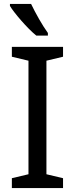

<svg xmlns="http://www.w3.org/2000/svg" viewBox="-20 -951 379 971"><path d="M298.8 0H40V-49.8L124 -69.8V-644L40 -664.1V-713.9H298.8V-664.1L214.8 -644V-69.8L298.8 -49.8ZM222.2 -771H163.6Q146.5 -784.7 126.5 -804.9Q106.4 -825.2 87.6 -846.7Q68.8 -868.2 53.5 -887.9Q38.1 -907.7 30.3 -920.9V-931.2H137.2Q145 -914.6 155.5 -894.8Q166 -875 177.2 -855.2Q188.5 -835.4 200.2 -816.9Q211.9 -798.3 222.2 -784.2Z"/></svg>

Font: WenQuanYi Micro Hei
Style: Regular
Weight: 400
Foundry: Ascender Corporation
Version: Version 0.2.0-beta